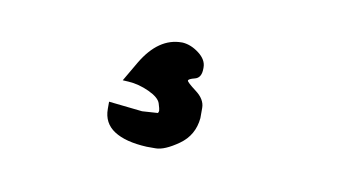

<svg xmlns="http://www.w3.org/2000/svg" viewBox="-34 -60 511 280"><g transform="rotate(10 222.0 80.5)"><path d="M206.5 160.2C215.3 160.2 226.6 155.4 240.2 145.8C253.9 136.1 261.6 122.7 263.2 105.5V90.3C263.2 81.9 258.6 74.2 249.5 67.4C240.4 60.5 235.8 56.3 235.8 54.7C235.8 53.1 239 51.4 245.4 49.8C251.7 48.2 254.9 42.8 254.9 33.7V31.7C254.9 24.3 251 17.5 243.2 11.5C235.4 5.5 227.2 2.1 218.8 1.5H217.3C194.5 1.5 175.1 14.8 159.2 41.5L142.1 70.8L150.9 71.3C161 71.9 171.1 74.6 181.4 79.3C191.7 84.1 197.7 89.2 199.5 94.7C201.3 100.3 202.1 103.8 202.1 105.2C202.1 106.7 201.7 107.9 200.7 108.9L177.7 110.4L127.9 105V115.7C127.9 129.7 133.5 140.4 144.8 147.7C156 155 172.2 159.2 193.4 160.2Z"/></g></svg>

Font: Drukaatie burti
Style: Regular
Weight: 400
Version: Version 0.14.4